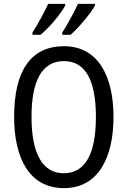

<svg xmlns="http://www.w3.org/2000/svg" viewBox="-20 -963 659 993"><path d="M471 -934V-943H383C368 -909 330 -837 302 -795V-783H345C385 -818 449 -893 471 -934ZM317 -934V-943H229C213 -907 177 -839 148 -795V-783H190C237 -823 295 -891 317 -934ZM567 -358C567 -568 488 -724 311 -724C139 -724 53 -596 53 -359C53 -151 128 10 311 10C488 10 567 -148 567 -358ZM143 -358C143 -546 197 -647 311 -647C422 -647 476 -547 476 -358C476 -168 421 -67 310 -67C199 -67 143 -170 143 -358Z"/></svg>

Font: Noto Sans Gurmukhi UI Condensed
Style: Regular
Weight: 400
Width: 3
Designer: Jelle Bosma - Monotype Design Team
Foundry: Monotype Imaging Inc.
Version: Version 2.004